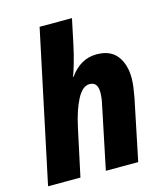

<svg xmlns="http://www.w3.org/2000/svg" viewBox="-113 -847 809 934"><g transform="rotate(-15 291.5 -380.0)"><path d="M13 0H176L228 -242Q246 -325 273.5 -376.5Q301 -428 336 -428Q377 -428 377 -376Q377 -347 369 -313L304 0H467L530 -305Q535 -331 538.5 -356.5Q542 -382 542 -404Q542 -472 509 -515.5Q476 -559 406 -559Q326 -559 271 -483H267Q273 -492 287 -540.5Q301 -589 310 -632L337 -760H174Z"/></g></svg>

Font: Noto Sans Display Extra
Style: Italic
Weight: 800
Italic angle: -12°
Designer: Monotype Design Team
Foundry: Monotype Imaging Inc.
Version: Version 1.900